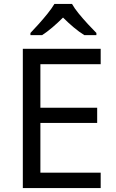

<svg xmlns="http://www.w3.org/2000/svg" viewBox="-20 -964 596 984"><path d="M496 0H97V-714H496V-635H187V-412H478V-334H187V-79H496ZM349 -944Q361 -922 383.5 -894.5Q406 -867 430.5 -840.5Q455 -814 474 -795V-784H412Q386 -800 358 -823.5Q330 -847 303 -874Q276 -847 249 -824Q222 -801 196 -784H136V-795Q155 -815 178.5 -841Q202 -867 224 -894.5Q246 -922 259 -944Z"/></svg>

Font: Noto Sans Wancho
Style: Regular
Weight: 400
Designer: Monotype Design Team
Foundry: Monotype Imaging Inc.
Version: Version 2.001; ttfautohint (v1.8.4.7-5d5b)